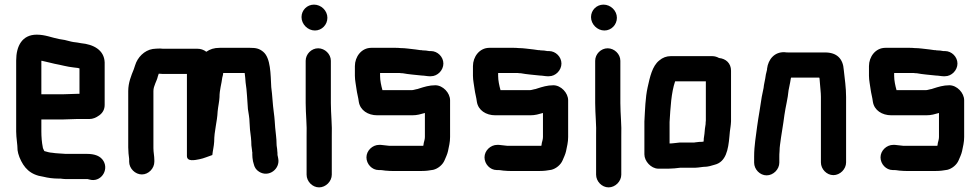

<svg xmlns="http://www.w3.org/2000/svg" viewBox="-20 -711 4242 831"><path d="M253 -303H159V-448C161 -448 163 -448 165 -447C181 -444 201 -438 216 -435C244 -430 270 -422 299 -419L316 -417L324 -415V-305H315C302 -305 268 -303 253 -303ZM315 -196H368C381 -196 395 -201 410 -212C425 -223 433 -238 433 -257V-441C431 -495 384 -519 331 -524L314 -527L298 -529C285 -531 274 -535 260 -538L236 -542C204 -548 176 -561 139 -561C76 -561 50 -512 50 -449V-142C50 -114 56 -86 56 -61C57 -52 60 -42 64 -31C83 16 111 46 168 54C188 59 210 62 234 62H242C249 63 257 64 264 64H359L367 66C415 80 452 27 428 -14C415 -36 390 -45 356 -45H264C255 -45 244 -47 234 -47C227 -47 211 -49 205 -50C197 -50 182 -54 176 -56C174 -56 171 -57 171 -59C170 -62 165 -69 165 -75C161 -94 159 -119 159 -143V-194H253C268 -194 301 -196 315 -196Z M648 -11V-18C648 -37 644 -51 644 -70V-317C644 -340 659 -360 663 -380L667 -392H669C678 -391 686 -391 692 -391H789V-36C789 -10 824 -18 844 -22C861 -25 886 -36 899 -40C901 -60 906 -78 907 -98C907 -145 920 -183 922 -229C924 -250 929 -270 930 -290C930 -323 939 -348 942 -375C943 -379 946 -389 946 -395H1039C1041 -385 1042 -365 1043 -354C1049 -318 1050 -275 1053 -239C1055 -225 1060 -200 1060 -182L1062 -150C1065 -127 1068 -105 1068 -82C1069 -74 1070 -66 1071 -59C1071 -57 1071 -55 1072 -52V-41C1072 -33 1073 -24 1075 -13L1078 -2C1081 12 1088 24 1101 32C1143 59 1194 20 1184 -26L1182 -36C1181 -39 1181 -41 1181 -42C1181 -47 1181 -52 1180 -58C1180 -69 1177 -77 1177 -88C1177 -113 1173 -134 1171 -159L1169 -187C1168 -199 1167 -212 1165 -225C1160 -260 1159 -298 1154 -334C1151 -389 1152 -460 1119 -487C1102 -501 1088 -504 1062 -504H931C906 -504 889 -498 873 -487C861 -496 848 -500 835 -500H692C687 -500 681 -500 673 -501C661 -501 650 -500 641 -499C604 -493 575 -462 565 -429L559 -411C548 -384 535 -353 535 -317V-73C535 -55 537 -38 539 -23V-11C539 18 565 44 594 44C623 44 648 18 648 -11Z M1303 -448V-265C1303 -218 1309 -168 1307 -123V45C1307 74 1332 100 1361 100C1390 100 1416 74 1416 45V-122C1418 -168 1412 -218 1412 -265V-448C1412 -477 1386 -502 1357 -502C1328 -502 1303 -477 1303 -448ZM1285 -637C1285 -606 1312 -579 1343 -579C1373 -579 1397 -604 1397 -634C1397 -665 1370 -691 1339 -691C1309 -691 1285 -667 1285 -637Z M1864 -342C1838 -342 1816 -335 1794 -328C1789 -326 1785 -325 1783 -325C1777 -324 1769 -321 1764 -321H1635V-322C1630 -340 1625 -362 1625 -383V-395H1710C1715 -394 1719 -394 1723 -394C1749 -389 1779 -387 1806 -384C1816 -384 1829 -381 1838 -381H1845C1874 -381 1899 -407 1899 -436C1899 -465 1874 -490 1845 -490H1838C1829 -492 1818 -493 1809 -493C1806 -494 1803 -494 1799 -494C1793 -495 1786 -496 1778 -497C1755 -499 1736 -503 1712 -503C1705 -504 1699 -504 1692 -504H1587C1544 -504 1516 -465 1516 -425V-383C1516 -363 1521 -342 1523 -325C1525 -308 1531 -288 1533 -270C1539 -234 1572 -212 1613 -212H1764C1786 -212 1801 -217 1819 -222V-118C1819 -109 1816 -100 1814 -92C1814 -89 1813 -85 1812 -80H1664C1653 -81 1639 -83 1628 -84H1621C1592 -84 1566 -59 1566 -30C1566 -1 1590 25 1619 25H1626C1635 25 1646 28 1656 28C1664 29 1672 29 1679 29H1805C1824 29 1838 27 1855 24C1876 19 1896 2 1904 -17C1909 -29 1916 -43 1919 -57C1923 -77 1928 -95 1928 -118V-277C1928 -309 1897 -342 1864 -342Z M2375 -342C2349 -342 2327 -335 2305 -328C2300 -326 2296 -325 2294 -325C2288 -324 2280 -321 2275 -321H2146V-322C2141 -340 2136 -362 2136 -383V-395H2221C2226 -394 2230 -394 2234 -394C2260 -389 2290 -387 2317 -384C2327 -384 2340 -381 2349 -381H2356C2385 -381 2410 -407 2410 -436C2410 -465 2385 -490 2356 -490H2349C2340 -492 2329 -493 2320 -493C2317 -494 2314 -494 2310 -494C2304 -495 2297 -496 2289 -497C2266 -499 2247 -503 2223 -503C2216 -504 2210 -504 2203 -504H2098C2055 -504 2027 -465 2027 -425V-383C2027 -363 2032 -342 2034 -325C2036 -308 2042 -288 2044 -270C2050 -234 2083 -212 2124 -212H2275C2297 -212 2312 -217 2330 -222V-118C2330 -109 2327 -100 2325 -92C2325 -89 2324 -85 2323 -80H2175C2164 -81 2150 -83 2139 -84H2132C2103 -84 2077 -59 2077 -30C2077 -1 2101 25 2130 25H2137C2146 25 2157 28 2167 28C2175 29 2183 29 2190 29H2316C2335 29 2349 27 2366 24C2387 19 2407 2 2415 -17C2420 -29 2427 -43 2430 -57C2434 -77 2439 -95 2439 -118V-277C2439 -309 2408 -342 2375 -342Z M2556 -448V-265C2556 -218 2562 -168 2560 -123V45C2560 74 2585 100 2614 100C2643 100 2669 74 2669 45V-122C2671 -168 2665 -218 2665 -265V-448C2665 -477 2639 -502 2610 -502C2581 -502 2556 -477 2556 -448ZM2538 -637C2538 -606 2565 -579 2596 -579C2626 -579 2650 -604 2650 -634C2650 -665 2623 -691 2592 -691C2562 -691 2538 -667 2538 -637Z M2878 -90V-183C2882 -246 2885 -309 2902 -359H3035V-190C3034 -182 3034 -177 3034 -174C3033 -169 3032 -162 3031 -154L3029 -132L3026 -111C3026 -107 3026 -103 3025 -98C3020 -97 3014 -97 3008 -97L2990 -95C2986 -94 2983 -94 2980 -94H2921C2907 -93 2892 -90 2878 -90ZM2828 19H2874C2888 19 2910 17 2924 15H2980C2987 15 2994 15 3002 14L3018 12C3023 11 3027 11 3030 11C3043 11 3061 6 3073 2C3122 -10 3132 -63 3137 -120L3139 -142C3141 -159 3143 -165 3144 -186V-405C3144 -437 3122 -457 3092 -460C3083 -465 3073 -468 3063 -468H2883C2865 -468 2848 -462 2833 -449C2803 -425 2793 -378 2783 -333C2773 -288 2772 -237 2769 -185V-43C2769 -13 2798 18 2828 19Z M3353 -7V-34C3353 -39 3353 -46 3354 -57C3354 -67 3355 -76 3356 -84C3361 -125 3370 -172 3375 -213C3380 -249 3390 -285 3393 -320C3395 -332 3398 -345 3400 -355L3402 -367C3402 -369 3403 -372 3404 -375H3526C3526 -374 3526 -373 3527 -372L3529 -348C3530 -331 3533 -311 3533 -292V-8C3533 21 3558 47 3587 47C3616 47 3642 21 3642 -8V-291C3642 -331 3636 -372 3632 -408C3629 -457 3602 -484 3551 -484H3394C3387 -484 3381 -484 3376 -485C3332 -487 3305 -454 3300 -414C3300 -412 3300 -409 3299 -406C3295 -392 3294 -385 3292 -371C3290 -359 3286 -344 3285 -331C3282 -317 3280 -308 3277 -292C3271 -248 3263 -208 3257 -164C3252 -122 3244 -81 3244 -34V-7C3244 22 3269 48 3298 48C3327 48 3353 22 3353 -7Z M4089 -342C4063 -342 4041 -335 4019 -328C4014 -326 4010 -325 4008 -325C4002 -324 3994 -321 3989 -321H3860V-322C3855 -340 3850 -362 3850 -383V-395H3935C3940 -394 3944 -394 3948 -394C3974 -389 4004 -387 4031 -384C4041 -384 4054 -381 4063 -381H4070C4099 -381 4124 -407 4124 -436C4124 -465 4099 -490 4070 -490H4063C4054 -492 4043 -493 4034 -493C4031 -494 4028 -494 4024 -494C4018 -495 4011 -496 4003 -497C3980 -499 3961 -503 3937 -503C3930 -504 3924 -504 3917 -504H3812C3769 -504 3741 -465 3741 -425V-383C3741 -363 3746 -342 3748 -325C3750 -308 3756 -288 3758 -270C3764 -234 3797 -212 3838 -212H3989C4011 -212 4026 -217 4044 -222V-118C4044 -109 4041 -100 4039 -92C4039 -89 4038 -85 4037 -80H3889C3878 -81 3864 -83 3853 -84H3846C3817 -84 3791 -59 3791 -30C3791 -1 3815 25 3844 25H3851C3860 25 3871 28 3881 28C3889 29 3897 29 3904 29H4030C4049 29 4063 27 4080 24C4101 19 4121 2 4129 -17C4134 -29 4141 -43 4144 -57C4148 -77 4153 -95 4153 -118V-277C4153 -309 4122 -342 4089 -342Z"/></svg>

Font: Electronic
Style: ExHv
Weight: 900
Version: Version 1.011